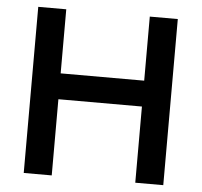

<svg xmlns="http://www.w3.org/2000/svg" viewBox="-51 -753 846 806"><g transform="rotate(5 372.0 -350.0)"><path d="M548 -700V-430H196V-700H78V0H196V-321H548V0H666V-700Z"/></g></svg>

Font: Jost Medium
Style: Regular
Weight: 500
Version: Version 3.710